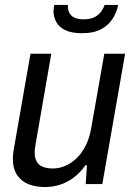

<svg xmlns="http://www.w3.org/2000/svg" viewBox="-20 -743 542 775"><path d="M162 12Q124 12 95 0.5Q66 -11 49 -36.5Q32 -62 32 -102Q32 -116 34 -130Q36 -144 39 -160L103 -526H187L125 -169Q123 -158 121.5 -147.5Q120 -137 120 -128Q120 -104 129 -89.5Q138 -75 154.5 -69Q171 -63 194 -63Q219 -63 243.5 -73.5Q268 -84 289 -104Q310 -124 325.5 -154.5Q341 -185 348 -225L401 -526H485L393 0H326L331 -76H325Q303 -45 276.5 -25.5Q250 -6 221 3Q192 12 162 12ZM310 -609Q268 -609 243 -621.5Q218 -634 207 -654.5Q196 -675 196 -698Q196 -704 197 -710.5Q198 -717 199 -723H254Q253 -703 260.5 -690Q268 -677 282 -671Q296 -665 317 -665Q346 -665 363 -674.5Q380 -684 389.5 -698Q399 -712 402 -723H457Q452 -696 436 -669.5Q420 -643 390 -626Q360 -609 310 -609Z"/></svg>

Font: Archivo SemiCondensed
Style: Italic
Weight: 400
Width: 4
Italic angle: -10°
Designer: Hector Gatti
Foundry: Omnibus-Type
Version: Version 2.001